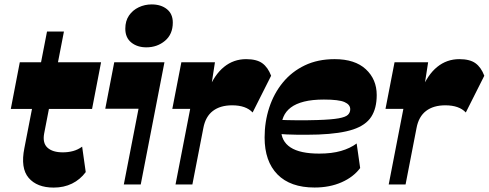

<svg xmlns="http://www.w3.org/2000/svg" viewBox="-20 -836 2214 870"><path d="M223.5 14Q147.5 14 109.9 -30Q72.2 -74 90.5 -165L193 -693H269.7L180.2 -231.7Q172 -188 195.1 -166.9Q218.2 -145.7 264.7 -145.7Q289.2 -145.7 311.1 -151.6Q333 -157.5 352.2 -171.5L368.5 -56.2Q343.2 -22.2 306.4 -4.1Q269.5 14 223.5 14ZM29 -342.5 69.7 -554H438L397.2 -342.5Z M643.2 -621.5Q602 -621.5 574.9 -643.4Q547.8 -665.3 547.8 -706Q547.8 -741.3 564.5 -765.6Q581.2 -790 608.6 -803Q636 -816 667.2 -816Q709.5 -816 736.2 -794.6Q763 -773.2 763 -733.8Q763 -680.8 727.6 -651.1Q692.2 -621.5 643.2 -621.5ZM541 0 607.7 -343.3H457L497.7 -554H725.2L617.7 0Z M775.3 0 841.8 -342.8H760.8L801.8 -554H954L931.5 -408.7L923.5 -427.5Q951.5 -497.5 995 -532.7Q1038.5 -568 1095.2 -568Q1143 -568 1168.5 -549.5Q1194 -531 1208.5 -492.8L1124.7 -326.3Q1094.5 -358.8 1031.8 -358.8Q978 -358.8 944.6 -333.3Q911.2 -307.8 901.5 -256.3L851.7 0Z M1405.3 13.7Q1295.6 13.7 1237.3 -45.6Q1179 -105 1179 -212.9Q1179 -284.6 1200.1 -348.6Q1221.1 -412.7 1261.6 -462.1Q1302.1 -511.6 1361.1 -539.8Q1420 -568 1496.3 -568Q1588.3 -568 1637.6 -522.3Q1687 -476.6 1687 -405.3Q1687 -345.1 1662.3 -306.9Q1637.6 -268.6 1580.1 -249.4Q1522.6 -230.3 1422.7 -226.4Q1375.7 -225 1326.9 -225.5Q1278.1 -226 1235.1 -229.7V-293.3Q1280 -291.3 1327.5 -291Q1375 -290.7 1418.9 -292.1Q1482.9 -294.1 1514.6 -299.9Q1546.3 -305.6 1556.6 -315.9Q1567 -326.1 1567 -341.1Q1567 -362.1 1541.1 -373.5Q1515.3 -384.9 1447.7 -384.9Q1394.9 -384.9 1357.9 -375.6Q1320.9 -366.3 1297.9 -348.9Q1274.9 -331.6 1264.3 -306.6Q1253.7 -281.6 1253.7 -249.7Q1253.7 -196 1296.5 -168Q1339.3 -140 1426.6 -140Q1483.3 -140 1525 -152Q1566.7 -164 1596.1 -185.9L1612 -74.6Q1581.6 -33.7 1527.7 -10Q1473.9 13.7 1405.3 13.7Z M1741.3 0 1807.8 -342.8H1726.8L1767.8 -554H1920L1897.5 -408.7L1889.5 -427.5Q1917.5 -497.5 1961 -532.7Q2004.5 -568 2061.2 -568Q2109 -568 2134.5 -549.5Q2160 -531 2174.5 -492.8L2090.7 -326.3Q2060.5 -358.8 1997.8 -358.8Q1944 -358.8 1910.6 -333.3Q1877.2 -307.8 1867.5 -256.3L1817.7 0Z"/></svg>

Font: Savate ExtraLight
Style: Italic
Weight: 200
Italic angle: -11°
Designer: Max Esnée
Foundry: Plomb Type
Version: Version 2.000